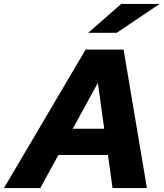

<svg xmlns="http://www.w3.org/2000/svg" viewBox="-74 -951 827 971"><path d="M-54 0 359 -700H551L669 0H495L472 -167H221L130 0ZM294 -300H453L421 -532ZM372 -785 539 -931H733L516 -785Z"/></svg>

Font: Red Hat Text
Style: Italic
Weight: 300
Italic angle: -12°
Designer: Pentagram, MCKL
Foundry: Pentagram, MCKL
Version: Version 1.023